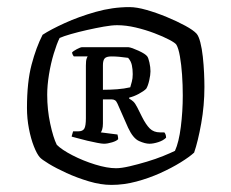

<svg xmlns="http://www.w3.org/2000/svg" viewBox="-20 -746 652 541"><path d="M294 -225Q264 -225 230.5 -235Q197 -245 167.5 -258.5Q138 -272 117.5 -284.5Q97 -297 92 -303Q84 -312 75.5 -333.5Q67 -355 61.5 -383.5Q56 -412 56 -442Q56 -515 69 -564Q82 -613 100 -648Q123 -663 162.5 -681Q202 -699 249.5 -712.5Q297 -726 345 -726Q365 -726 393 -718Q421 -710 450 -698Q479 -686 502 -673.5Q525 -661 534 -651Q540 -644 544.5 -626.5Q549 -609 551.5 -586Q554 -563 555 -540.5Q556 -518 556 -501Q556 -449 547 -398.5Q538 -348 527 -316Q514 -304 489 -288.5Q464 -273 432 -258.5Q400 -244 364.5 -234.5Q329 -225 294 -225ZM307 -272Q322 -272 345.5 -277.5Q369 -283 394 -290.5Q419 -298 440 -306.5Q461 -315 473 -321Q484 -345 489.5 -388.5Q495 -432 495 -477Q495 -507 493 -535.5Q491 -564 487 -587Q483 -610 477 -620Q474 -625 457 -634Q440 -643 415 -652.5Q390 -662 362.5 -668.5Q335 -675 310 -675Q295 -675 272.5 -671Q250 -667 225.5 -661.5Q201 -656 180 -650Q159 -644 148 -639Q140 -623 131.5 -595Q123 -567 118 -536Q113 -505 113 -479Q113 -437 121.5 -397.5Q130 -358 140 -338Q154 -324 184 -308.5Q214 -293 248 -282.5Q282 -272 307 -272ZM273 -341Q267 -341 254 -343.5Q241 -346 226 -349.5Q211 -353 199 -356.5Q187 -360 182 -361Q182 -363 183.5 -367.5Q185 -372 186 -376H201Q213 -376 217.5 -383.5Q222 -391 222 -413V-561Q222 -575 224 -580.5Q226 -586 227 -587H188Q185 -591 184 -594Q183 -597 183 -598Q186 -602 196.5 -607.5Q207 -613 211 -613H342Q351 -612 370.5 -603Q390 -594 395 -587Q398 -583 401 -570Q404 -557 404 -545Q404 -535 400.5 -519.5Q397 -504 392 -496Q385 -489 371 -481.5Q357 -474 344 -471V-468Q350 -465 355.5 -460Q361 -455 367 -443L380 -417Q391 -395 402 -384Q413 -373 431 -373H443Q445 -371 446.5 -367Q448 -363 448 -358Q440 -350 426 -345.5Q412 -341 401 -341Q389 -341 372 -348.5Q355 -356 341 -386L311 -454Q308 -461 304 -463.5Q300 -466 294 -466H270V-398Q270 -388 268 -381.5Q266 -375 264 -373L311 -367Q312 -364 312.5 -360Q313 -356 313 -354Q309 -349 296 -345Q283 -341 273 -341ZM270 -493Q290 -493 310 -494.5Q330 -496 347 -500Q349 -507 351.5 -516Q354 -525 354 -537Q354 -551 351.5 -562.5Q349 -574 341 -583Q327 -585 316 -586Q305 -587 294 -587Q280 -587 275 -581.5Q270 -576 270 -562Z"/></svg>

Font: Texturina 12pt Medium
Style: Regular
Weight: 500
Designer: Guillermo Torres Carreño
Foundry: Omnibus-Type
Version: Version 1.002